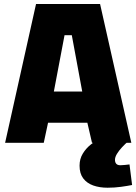

<svg xmlns="http://www.w3.org/2000/svg" viewBox="-20 -694 662 933"><path d="M4.8 0 155.1 -674.5H466.3L618.2 0H427.1L404.5 -97.6H213.5L192.6 0ZM241.7 -249.1H379.6L328.9 -522.9H293.6ZM502.9 218.2Q463.8 218.2 433 207.3Q402.3 196.3 384.5 172.9Q366.6 149.4 366.6 111.1Q366.6 78.2 382.3 52.5Q398 26.7 421.8 7.9Q445.6 -11 469.8 -22.1L605.5 -9.3Q588.2 5.1 573 21.6Q557.7 38 548.2 53.8Q538.7 69.6 538.7 82.6Q538.7 94.8 545 101.9Q551.3 109 565.1 109Q574.3 109 587.4 107.5Q600.4 106 609.3 105L621.9 205Q600.1 209.4 568.6 213.8Q537 218.2 502.9 218.2Z"/></svg>

Font: Titillium Web SemiBold
Style: Regular
Weight: 600
Designer: Mohamed Gaber, Accademia di Belle Arti di Urbino
Foundry: Kief Type Foundry, Accademia di Belle Arti di Urbino
Version: Version 3.000; ttfautohint (v1.8.4)